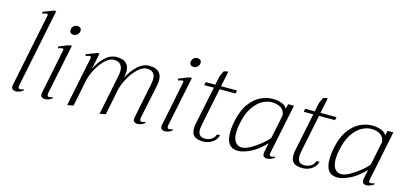

<svg xmlns="http://www.w3.org/2000/svg" viewBox="-64 -1147 3356 1587"><g transform="rotate(15 1614.5 -353.5)"><path d="M71 -22Q71 -29 72 -33L200 -661L201 -666Q201 -677 189 -677Q182 -677 155 -667L152 -682L242 -717H261L124 -46Q123 -41 123 -33Q123 -16 138 -16Q148 -16 172 -24L169 -13Q156 -2 139.5 4Q123 10 108 10Q92 10 81.5 2Q71 -6 71 -22Z M415 -595Q415 -617 429 -630.5Q443 -644 464 -644Q479 -644 488 -636Q497 -628 497 -614Q497 -593 482.5 -579Q468 -565 449 -565Q433 -565 424 -573Q415 -581 415 -595ZM320 -22Q320 -29 321 -33L399 -418L400 -424Q400 -433 388 -433Q378 -433 353 -423L352 -439L432 -471L448 -474H460L372 -46Q371 -41 371 -34Q371 -16 388 -16Q399 -16 421 -24L418 -13Q405 -2 388.5 4Q372 10 358 10Q341 10 330.5 2Q320 -6 320 -22Z M1164 -46Q1163 -41 1163 -33Q1163 -16 1179 -16Q1190 -16 1212 -24L1209 -13Q1196 -2 1180 4Q1164 10 1149 10Q1133 10 1122.5 2Q1112 -6 1112 -22Q1112 -29 1113 -33L1174 -334Q1180 -360 1180 -380Q1180 -452 1109 -452Q1072 -452 1032.5 -415Q993 -378 962.5 -323Q932 -268 921 -218L877 0L826 10L896 -334Q901 -361 901 -376Q901 -413 882 -432.5Q863 -452 827 -452Q792 -452 755.5 -418.5Q719 -385 690 -334Q661 -283 648 -233L601 0L549 10L636 -416V-420Q636 -431 625 -431Q615 -431 590 -421L588 -436L679 -471H697L669 -333Q697 -393 742.5 -436.5Q788 -480 843 -480Q899 -480 925 -454.5Q951 -429 951 -383Q951 -365 946 -342L943 -328Q972 -388 1019.5 -434Q1067 -480 1123 -480Q1178 -480 1204 -454.5Q1230 -429 1230 -384Q1230 -366 1225 -341Z M1442 -595Q1442 -617 1456 -630.5Q1470 -644 1491 -644Q1506 -644 1515 -636Q1524 -628 1524 -614Q1524 -593 1509.5 -579Q1495 -565 1476 -565Q1460 -565 1451 -573Q1442 -581 1442 -595ZM1347 -22Q1347 -29 1348 -33L1426 -418L1427 -424Q1427 -433 1415 -433Q1405 -433 1380 -423L1379 -439L1459 -471L1475 -474H1487L1399 -46Q1398 -41 1398 -34Q1398 -16 1415 -16Q1426 -16 1448 -24L1445 -13Q1432 -2 1415.5 4Q1399 10 1385 10Q1368 10 1357.5 2Q1347 -6 1347 -22Z M1666 -121Q1661 -93 1661 -78Q1661 -47 1675.5 -32Q1690 -17 1720 -17Q1749 -17 1773.5 -31.5Q1798 -46 1809 -77H1835Q1822 -33 1786.5 -11.5Q1751 10 1711 10Q1660 10 1635.5 -9.5Q1611 -29 1611 -73Q1611 -98 1616 -119L1683 -443H1601L1606 -470H1688L1704 -547L1727 -595L1753 -601H1764L1737 -470H1874L1869 -443H1732Z M1908 -117Q1908 -167 1919 -219Q1939 -317 1982.5 -375Q2026 -433 2077.5 -456.5Q2129 -480 2178 -480Q2220 -480 2255 -467Q2290 -454 2302 -428L2311 -470H2361L2274 -46Q2272 -36 2272 -32Q2272 -16 2288 -16Q2300 -16 2322 -24L2319 -13Q2306 -3 2288.5 3.5Q2271 10 2258 10Q2242 10 2232 2.5Q2222 -5 2222 -21V-33L2239 -116Q2173 -47 2111.5 -18.5Q2050 10 2009 10Q1908 10 1908 -117ZM2249 -165 2291 -368Q2287 -410 2256.5 -430.5Q2226 -451 2176 -451Q2144 -451 2103 -431.5Q2062 -412 2023.5 -359Q1985 -306 1966 -212Q1957 -172 1957 -133Q1957 -77 1978.5 -51Q2000 -25 2033 -25Q2062 -25 2105.5 -49Q2149 -73 2189.5 -106.5Q2230 -140 2249 -165Z M2517 -121Q2512 -93 2512 -78Q2512 -47 2526.5 -32Q2541 -17 2571 -17Q2600 -17 2624.5 -31.5Q2649 -46 2660 -77H2686Q2673 -33 2637.5 -11.5Q2602 10 2562 10Q2511 10 2486.5 -9.5Q2462 -29 2462 -73Q2462 -98 2467 -119L2534 -443H2452L2457 -470H2539L2555 -547L2578 -595L2604 -601H2615L2588 -470H2725L2720 -443H2583Z M2759 -117Q2759 -167 2770 -219Q2790 -317 2833.5 -375Q2877 -433 2928.5 -456.5Q2980 -480 3029 -480Q3071 -480 3106 -467Q3141 -454 3153 -428L3162 -470H3212L3125 -46Q3123 -36 3123 -32Q3123 -16 3139 -16Q3151 -16 3173 -24L3170 -13Q3157 -3 3139.5 3.5Q3122 10 3109 10Q3093 10 3083 2.5Q3073 -5 3073 -21V-33L3090 -116Q3024 -47 2962.5 -18.5Q2901 10 2860 10Q2759 10 2759 -117ZM3100 -165 3142 -368Q3138 -410 3107.5 -430.5Q3077 -451 3027 -451Q2995 -451 2954 -431.5Q2913 -412 2874.5 -359Q2836 -306 2817 -212Q2808 -172 2808 -133Q2808 -77 2829.5 -51Q2851 -25 2884 -25Q2913 -25 2956.5 -49Q3000 -73 3040.5 -106.5Q3081 -140 3100 -165Z"/></g></svg>

Font: Taviraj ExtraLight
Style: Italic
Weight: 275
Italic angle: -12°
Designer: Katatrad Team
Foundry: CadsonDemak
Version: Version 1.001